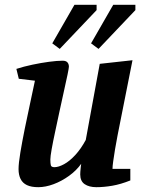

<svg xmlns="http://www.w3.org/2000/svg" viewBox="-20 -767 604 797"><path d="M139 10Q110 10 92 1.5Q74 -7 65.5 -24Q57 -41 57 -65Q57 -89 64.5 -134Q72 -179 83 -233.5Q94 -288 105.5 -340.5Q117 -393 125 -432L58 -440L48 -481Q79 -491 114.5 -498.5Q150 -506 183.5 -510.5Q217 -515 240 -515Q254 -515 260 -508Q266 -501 266 -490Q266 -485 260.5 -458Q255 -431 246 -391.5Q237 -352 227.5 -307Q218 -262 209 -220.5Q200 -179 194.5 -148Q189 -117 189 -105Q189 -89 191 -81Q193 -73 206 -73Q223 -73 246 -85.5Q269 -98 292.5 -123.5Q316 -149 336 -186L394 -502L530 -517L468 -205Q462 -175 457.5 -147Q453 -119 450 -98Q447 -77 447 -66H521V-18Q481 -2 446 4Q411 10 380 10Q350 10 331.5 -2.5Q313 -15 313 -43Q313 -47 313.5 -54.5Q314 -62 315 -71Q316 -80 317 -87Q297 -59 266.5 -37Q236 -15 202.5 -2.5Q169 10 139 10ZM389 -564 358 -587 450 -747H542V-725ZM228 -564 197 -587 289 -747H381V-725Z"/></svg>

Font: Manuale
Style: Italic
Weight: 400
Italic angle: -11°
Designer: Eduardo Tunni / Pablo Cosgaya
Foundry: Eduardo Tunni / Pablo Cosgaya
Version: Version 1.002